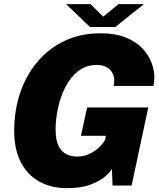

<svg xmlns="http://www.w3.org/2000/svg" viewBox="-20 -914 783 946"><path d="M310.5 13Q232 13 173.5 -19.5Q115 -52 82.5 -115Q50 -178 50 -269.5Q50 -370 79.5 -457Q109 -544 164.8 -610Q220.5 -676 299 -713Q377.5 -750 475 -750Q548 -750 598.5 -729.8Q649 -709.5 680.5 -676.8Q712 -644 726.2 -605.8Q740.5 -567.5 740.5 -532Q740.5 -522.5 739 -509.5Q737.5 -496.5 736 -490.5H540Q541 -494 542 -501.5Q543 -509 543 -516.5Q543 -538 533.2 -555.5Q523.5 -573 504.2 -583.5Q485 -594 457 -594Q404.5 -594 366.2 -564.2Q328 -534.5 303 -486.5Q278 -438.5 266 -382.8Q254 -327 254 -275.5Q254 -223 269 -194Q284 -165 308 -153.8Q332 -142.5 358.5 -142.5Q394.5 -142.5 423 -156.8Q451.5 -171 471 -190.8Q490.5 -210.5 498.5 -227L502 -245H379L409 -384.5H710.5L628.5 0H534.5L531.5 -81.5Q523.5 -66.5 497.8 -44.2Q472 -22 426 -4.5Q380 13 310.5 13ZM306 -893.5H426.5L511.5 -809H460L564 -893.5H689L548 -781H423.5Z"/></svg>

Font: Epilogue Black
Style: Italic
Weight: 900
Italic angle: -12°
Designer: Tyler Finck
Foundry: Etcetera Type Co
Version: Version 2.111